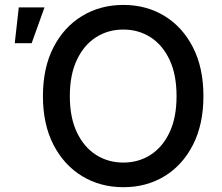

<svg xmlns="http://www.w3.org/2000/svg" viewBox="-20 -758 911 788"><path d="M486.3 10.3Q391.6 10.3 316.9 -35.2Q242.2 -80.6 199.2 -164.3Q156.2 -248 156.2 -363.3Q156.2 -479.5 199.2 -563.2Q242.2 -647 316.9 -692.4Q391.6 -737.8 486.3 -737.8Q581.1 -737.8 655.3 -692.4Q729.5 -647 772.2 -563.2Q814.9 -479.5 814.9 -363.3Q814.9 -248 772.2 -164.1Q729.5 -80.1 655.3 -34.9Q581.1 10.3 486.3 10.3ZM486.3 -90.8Q548.3 -90.8 597.7 -122.3Q647 -153.8 675.8 -214.6Q704.6 -275.4 704.6 -363.3Q704.6 -452.1 675.8 -512.9Q647 -573.7 597.7 -605.2Q548.3 -636.7 486.3 -636.7Q423.8 -636.7 374.3 -605.2Q324.7 -573.7 295.7 -512.7Q266.6 -451.7 266.6 -363.3Q266.6 -275.4 295.7 -214.6Q324.7 -153.8 374.3 -122.3Q423.8 -90.8 486.3 -90.8ZM40.5 -580.6 57.1 -727.5H162.6L109.9 -580.6Z"/></svg>

Font: Inter 17pt Medium
Style: Regular
Weight: 500
Version: Version 4.001;git-66647c0bb